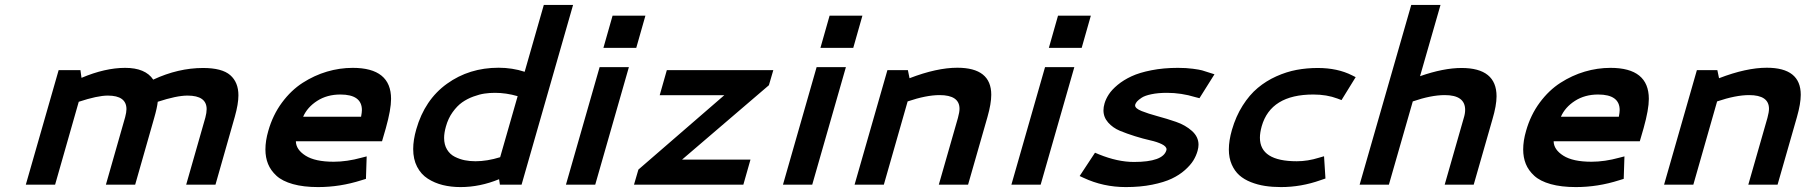

<svg xmlns="http://www.w3.org/2000/svg" viewBox="-20 -758 7411 788"><path d="M422.4 -365.7Q379.9 -365.7 303.2 -340.3L206.1 0H85.9L220.7 -470.2H310.1L314.5 -438.5Q411.1 -479.5 493.7 -479.5Q576.7 -479.5 608.9 -431.2Q711.4 -479 813.5 -479Q891.1 -479 924.8 -449.7Q958.5 -420.4 958.5 -366.7Q958.5 -331.5 943.8 -279.3L864.3 0H744.1L822.8 -275.4Q828.1 -295.4 828.1 -310.1Q828.1 -365.7 749.5 -365.7Q704.6 -365.7 627.4 -340.3Q625 -316.4 612.8 -273.9L534.7 0H414.6L493.7 -277.3Q499 -297.4 499 -310.1Q499 -365.7 422.4 -365.7Z M1427.7 -479.5Q1585 -479.5 1585 -352.1Q1585 -308.6 1563.5 -231.9L1547.9 -178.2H1194.3Q1194.8 -144 1234.1 -119.1Q1273.4 -94.2 1349.6 -94.2Q1403.8 -94.2 1463.9 -110.8L1484.9 -116.2L1481.9 -23.9L1462.9 -18.1Q1375.5 9.8 1285.6 9.8Q1225.6 9.8 1182.1 -2.4Q1138.7 -14.6 1114.7 -36.6Q1090.8 -58.6 1080.1 -85.2Q1069.3 -111.8 1069.3 -144.5Q1069.3 -180.2 1081.1 -220.7Q1099.6 -286.1 1137.2 -336.9Q1174.8 -387.7 1222.4 -418.2Q1270 -448.7 1322 -464.1Q1374 -479.5 1427.7 -479.5ZM1377 -370.1Q1322.3 -370.1 1281.7 -344Q1241.2 -317.9 1224.1 -278.8H1461.9Q1465.3 -296.9 1465.3 -306.2Q1465.3 -370.1 1377 -370.1Z M1688.5 -227.5Q1723.1 -348.6 1814.5 -414.3Q1905.8 -480 2026.4 -480Q2082.5 -480 2133.3 -463.4L2211.9 -737.8H2332L2120.6 0H2031.7L2028.3 -22.5Q1949.7 9.8 1870.1 9.8Q1831.1 9.8 1797.4 1.5Q1763.7 -6.8 1735.8 -24.7Q1708 -42.5 1691.9 -73.5Q1675.8 -104.5 1675.8 -146.5Q1675.8 -183.6 1688.5 -227.5ZM1931.6 -96.2Q1979 -96.2 2032.7 -112.8L2104.5 -363.3Q2057.6 -377 2011.2 -377Q1989.7 -377 1969 -374Q1948.2 -371.1 1922.9 -361.8Q1897.5 -352.5 1876.7 -337.9Q1856 -323.2 1837.6 -297.6Q1819.3 -272 1810.1 -238.8Q1802.7 -212.4 1802.7 -191.9Q1802.7 -164.1 1814.7 -144.3Q1826.7 -124.5 1846.7 -114.5Q1866.7 -104.5 1887.5 -100.3Q1908.2 -96.2 1931.6 -96.2Z M2494.1 -693.8H2628.9L2591.3 -561.5H2456.5ZM2440.9 -482.4H2561L2422.9 0H2302.7Z M2716.8 -470.2H3153.8L3135.7 -408.2L2779.3 -103H3060.1L3030.8 0H2582L2600.1 -62L2952.6 -367.2H2687.5Z M3384.8 -693.8H3519.5L3481.9 -561.5H3347.2ZM3331.5 -482.4H3451.7L3313.5 0H3193.4Z M3622.1 -470.2H3706.1L3712.9 -437Q3824.7 -480 3909.2 -480Q4048.3 -480 4048.3 -369.1Q4048.3 -332.5 4032.7 -277.8L3953.1 0H3833L3911.6 -274.4Q3918 -297.9 3918 -311.5Q3918 -367.7 3836.4 -367.7Q3781.7 -367.7 3705.1 -341.8L3607.4 0H3487.3Z M4322.3 -693.8H4457L4419.4 -561.5H4284.7ZM4269 -482.4H4389.2L4251 0H4130.9Z M4767.1 -141.6Q4767.1 -142.1 4767.3 -143.3Q4767.6 -144.5 4767.6 -145Q4767.6 -156.7 4748.3 -166.3Q4729 -175.8 4700.4 -182.1Q4671.9 -188.5 4638.2 -199Q4604.5 -209.5 4575.9 -221.4Q4547.4 -233.4 4528.1 -255.1Q4508.8 -276.9 4508.8 -305.2Q4508.8 -318.4 4513.2 -333.5Q4518.6 -352.1 4530.8 -370.8Q4543 -389.6 4567.1 -409.7Q4591.3 -429.7 4623.8 -444.8Q4656.2 -460 4705.8 -469.7Q4755.4 -479.5 4814.5 -479.5Q4849.1 -479.5 4876 -475.8Q4902.8 -472.2 4913.6 -469.2Q4924.3 -466.3 4945.8 -459L4964.4 -453.1L4902.8 -355L4885.7 -359.4Q4828.1 -377 4769.5 -377Q4732.9 -377 4705.8 -371.3Q4678.7 -365.7 4665.5 -356.9Q4652.3 -348.1 4646.7 -341.6Q4641.1 -335 4639.2 -329.1Q4638.7 -327.6 4638.7 -325.2Q4638.7 -313 4665.5 -302.2Q4692.4 -291.5 4730.5 -281.2Q4768.6 -271 4806.9 -257.8Q4845.2 -244.6 4872.1 -220.5Q4898.9 -196.3 4898.9 -164.1Q4898.9 -152.8 4895 -138.7Q4889.2 -118.2 4877.7 -99.4Q4866.2 -80.6 4843.3 -60.1Q4820.3 -39.6 4788.8 -24.7Q4757.3 -9.8 4708.7 0Q4660.2 9.8 4600.6 9.8Q4507.8 9.8 4426.8 -28.3L4411.1 -35.6L4474.1 -131.3L4490.2 -124.5Q4566.9 -93.3 4633.8 -93.3Q4753.4 -93.3 4767.1 -141.6Z M5036.1 -225.1Q5052.2 -280.8 5080.1 -324.7Q5107.9 -368.7 5142.1 -397.2Q5176.3 -425.8 5218 -444.6Q5259.8 -463.4 5301.5 -471.2Q5343.3 -479 5388.2 -479Q5469.7 -479 5529.3 -448.7L5543.9 -441.4L5485.8 -347.2L5469.2 -353.5Q5425.3 -370.1 5370.1 -370.1Q5195.3 -370.1 5158.2 -239.7Q5150.9 -213.4 5150.9 -192.9Q5150.9 -96.2 5302.2 -96.2Q5347.2 -96.2 5393.6 -110.8L5414.1 -116.7L5419.9 -25.4L5399.9 -18.6Q5320.3 9.8 5237.3 9.8Q5202.1 9.8 5171.9 5.1Q5141.6 0.5 5113.8 -10.5Q5085.9 -21.5 5066.4 -38.8Q5046.9 -56.2 5035.2 -83Q5023.4 -109.9 5023.4 -144.5Q5023.4 -181.2 5036.1 -225.1Z M5909.7 -367.7Q5853.5 -367.7 5778.3 -341.8L5680.2 0H5560.1L5772 -737.8H5892.1L5808.1 -445.3Q5904.3 -479 5978.5 -479Q6122.1 -479 6122.1 -362.8Q6122.1 -325.2 6105 -267.6L6028.3 0H5909.2L5987.3 -272.9Q5993.2 -291.5 5993.2 -307.1Q5993.2 -367.7 5909.7 -367.7Z M6589.8 -479.5Q6747.1 -479.5 6747.1 -352.1Q6747.1 -308.6 6725.6 -231.9L6710 -178.2H6356.4Q6356.9 -144 6396.2 -119.1Q6435.5 -94.2 6511.7 -94.2Q6565.9 -94.2 6626 -110.8L6647 -116.2L6644 -23.9L6625 -18.1Q6537.6 9.8 6447.8 9.8Q6387.7 9.8 6344.2 -2.4Q6300.8 -14.6 6276.9 -36.6Q6252.9 -58.6 6242.2 -85.2Q6231.4 -111.8 6231.4 -144.5Q6231.4 -180.2 6243.2 -220.7Q6261.7 -286.1 6299.3 -336.9Q6336.9 -387.7 6384.5 -418.2Q6432.1 -448.7 6484.1 -464.1Q6536.1 -479.5 6589.8 -479.5ZM6539.1 -370.1Q6484.4 -370.1 6443.8 -344Q6403.3 -317.9 6386.2 -278.8H6624Q6627.4 -296.9 6627.4 -306.2Q6627.4 -370.1 6539.1 -370.1Z M6944.3 -470.2H7028.3L7035.2 -437Q7147 -480 7231.4 -480Q7370.6 -480 7370.6 -369.1Q7370.6 -332.5 7355 -277.8L7275.4 0H7155.3L7233.9 -274.4Q7240.2 -297.9 7240.2 -311.5Q7240.2 -367.7 7158.7 -367.7Q7104 -367.7 7027.3 -341.8L6929.7 0H6809.6Z"/></svg>

Font: Cantarell
Style: Bold Italic
Weight: 700
Italic angle: -16°
Designer: Dave Crossland
Version: Version 1.004